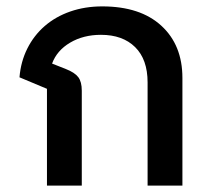

<svg xmlns="http://www.w3.org/2000/svg" viewBox="-20 -581 664 601"><path d="M127 -303 41 -339Q45 -388 65.5 -429Q86 -470 120 -499.5Q154 -529 200 -545Q246 -561 300 -561Q419 -561 485 -500.5Q551 -440 551 -337V0H442V-323Q442 -395 403 -433.5Q364 -472 296 -472Q241 -472 199.5 -447.5Q158 -423 143 -382L186 -365Q214 -354 225 -339.5Q236 -325 236 -297V0H127Z"/></svg>

Font: IBM-Poppins
Style: Poppins-Medium
Weight: 500
Designer: Mike Abbink, Paul van der Laan, Pieter van Rosmalen, Ben Mitchell, Mark Frömberg
Foundry: Bold Monday
Version: Version 1.1